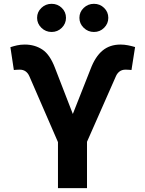

<svg xmlns="http://www.w3.org/2000/svg" viewBox="-20 -966 747 986"><path d="M277.7 0V-236.2L130.7 -574.6Q123.6 -590.9 111.3 -599.6Q99.1 -608.3 81.3 -608.3Q74.2 -608.3 63.6 -607.6Q52.9 -606.9 51.1 -606.5L33.4 -723.7Q49.4 -729 67.5 -733.1Q85.6 -737.2 107.2 -737.2Q158.4 -737.2 197.4 -711.6Q236.5 -686.1 262.8 -616.1L354 -380.7L445 -611.2Q469.1 -675.1 506.4 -706.1Q543.7 -737.2 599.1 -737.2Q618.3 -737.2 637.8 -733.3Q657.3 -729.4 673.7 -724.4L655.2 -606.5Q652.7 -606.9 642.2 -607.6Q631.7 -608.3 625 -608.3Q606.2 -608.3 593.9 -598.9Q581.7 -589.5 575.3 -574.6L426.8 -237.9V0ZM245 -801.8Q214.5 -801.8 192.5 -823.3Q170.5 -844.8 170.5 -874.3Q170.5 -904.5 192.5 -925.4Q214.5 -946.4 245 -946.4Q275.9 -946.4 297.4 -925.4Q318.9 -904.5 318.9 -874.3Q318.9 -844.8 297.4 -823.3Q275.9 -801.8 245 -801.8ZM462.4 -801.8Q431.8 -801.8 409.8 -823.3Q387.8 -844.8 387.8 -874.3Q387.8 -904.5 409.8 -925.4Q431.8 -946.4 462.4 -946.4Q493.3 -946.4 514.7 -925.4Q536.2 -904.5 536.2 -874.3Q536.2 -844.8 514.7 -823.3Q493.3 -801.8 462.4 -801.8Z"/></svg>

Font: InterMG
Style: Bold
Weight: 700
Designer: Rasmus Andersson
Foundry: rsms
Version: Version 3.019;December 26, 2023;FontCreator 15.0.0.2955 64-b